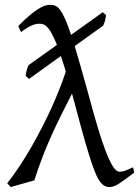

<svg xmlns="http://www.w3.org/2000/svg" viewBox="-20 -757 574 792"><path d="M417.5 -694.8Q416 -686.5 415.3 -681.9Q414.6 -677.2 413.6 -673.3Q412.6 -669.4 410.9 -664.6Q409.2 -659.7 405.8 -651.4L288.1 -566.9Q299.3 -530.3 312.7 -482.9Q326.2 -435.5 342.8 -375Q362.3 -302.7 379.9 -242.7Q397.5 -182.6 413.6 -139.6Q429.7 -96.7 444.3 -72.8Q459 -48.8 472.7 -48.8Q478.5 -48.8 483.4 -49.6Q488.3 -50.3 494.4 -52.2Q500.5 -54.2 508.5 -57.9Q516.6 -61.5 528.8 -66.9L533.7 -44.9Q497.1 -17.1 473.4 -1.2Q449.7 14.6 433.1 14.6Q419.9 14.6 409.4 8.5Q398.9 2.4 388.9 -12.9Q378.9 -28.3 368.7 -55.4Q358.4 -82.5 345.5 -124.3Q332.5 -166 316.4 -224.9Q300.3 -283.7 279.3 -362.8L276.9 -370.6Q255.4 -328.1 234.9 -287.4Q214.4 -246.6 194.8 -203.6Q175.3 -160.6 157 -113.8Q138.7 -66.9 121.6 -12.7Q111.8 -10.3 98.9 -6.6Q85.9 -2.9 72.3 1Q58.6 4.9 45.9 8.5Q33.2 12.2 24.4 14.6L9.8 -1Q35.2 -33.2 60.1 -70.8Q85 -108.4 108.2 -148.7Q131.3 -189 152.8 -230.5Q174.3 -272 192.6 -312.5Q210.9 -353 225.8 -390.9Q240.7 -428.7 251.5 -461.9Q246.1 -480 241 -495.8Q235.8 -511.7 231 -525.9L100.1 -431.6L85.9 -443.8Q86.9 -450.2 87.4 -453.9Q87.9 -457.5 88.9 -461.7Q89.8 -465.8 91.6 -471.7Q93.3 -477.5 97.2 -487.8L214.8 -571.8Q203.6 -599.6 194.3 -616.9Q185.1 -634.3 176.5 -643.6Q168 -652.8 159.9 -656Q151.9 -659.2 143.6 -659.2Q126.5 -659.2 108.6 -651.1Q90.8 -643.1 66.9 -624.5L55.2 -649.4Q79.6 -674.3 99.4 -691.2Q119.1 -708 135 -718.3Q150.9 -728.5 163.3 -732.9Q175.8 -737.3 186 -737.3Q197.8 -737.3 207.5 -733.6Q217.3 -730 227.3 -717Q237.3 -704.1 248.3 -679.4Q259.3 -654.8 273.4 -613.3L403.8 -706.5Z"/></svg>

Font: Gentium Plus
Style: Regular
Weight: 400
Designer: J. Victor Gaultney, Annie Olsen, Iska Routamaa
Foundry: SIL International
Version: Version 1.510